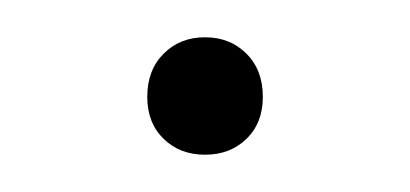

<svg xmlns="http://www.w3.org/2000/svg" viewBox="-20 -78 220 103"><path d="M90 5Q76.5 5 67.8 -3.5Q59 -12 59 -26Q59 -40.5 67.8 -49.2Q76.5 -58 90 -58Q103.5 -58 112.2 -49.2Q121 -40.5 121 -26Q121 -12 112.2 -3.5Q103.5 5 90 5Z"/></svg>

Font: Encode Sans Condensed Thin
Style: Regular
Weight: 100
Width: 3
Designer: Multiple Designers
Foundry: Impallari Type
Version: Version 3.002